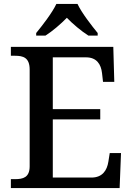

<svg xmlns="http://www.w3.org/2000/svg" viewBox="-20 -951 671 971"><path d="M163 -784V-771H210C245 -793 288 -830 318 -861C348 -830 392 -793 427 -771H474V-784C443 -822 393 -886 372 -931H265C244 -886 194 -822 163 -784ZM35 0H585L592 -177H535L528 -133C521 -89 498 -53 442 -53H247V-347H487V-399H247V-661H415C469 -661 491 -626 496 -581L501 -537H558L553 -714H35V-669H56C97 -669 130 -660 130 -599V-110C130 -53 96 -45 56 -45H35Z"/></svg>

Font: Noto Serif Tamil Medium
Style: Italic
Weight: 500
Italic angle: -12°
Designer: Indian Type Foundry, Tom Grace, and the Monotype Design Team
Foundry: Monotype Imaging Inc.
Version: Version 2.003